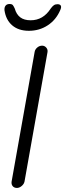

<svg xmlns="http://www.w3.org/2000/svg" viewBox="-20 -925 321 945"><path d="M100.6 -31.2Q97.7 -18.6 86.4 -9.3Q75.2 0 63.5 0Q49.8 0 42.5 -8.8Q35.2 -17.6 37.1 -31.2L150.4 -668.9Q152.3 -681.6 163.1 -690.9Q173.8 -700.2 187.5 -700.2Q199.2 -700.2 207.5 -690.9Q215.8 -681.6 213.9 -668.9ZM122.1 -773.4Q71.3 -773.4 40 -800.3Q8.8 -827.1 2 -875Q1 -888.7 7.3 -897Q13.7 -905.3 27.3 -905.3Q39.1 -905.3 43.5 -899.4Q47.9 -893.6 52.7 -882.8Q60.5 -854.5 79.6 -839.8Q98.6 -825.2 130.9 -825.2Q192.4 -825.2 229.5 -882.8Q237.3 -893.6 244.6 -898.9Q252 -904.3 262.7 -904.3Q275.4 -904.3 279.3 -897Q283.2 -889.6 276.4 -875Q255.9 -827.1 214.8 -800.3Q173.8 -773.4 122.1 -773.4Z"/></svg>

Font: Quicksand
Style: Italic
Weight: 400
Designer: Andrew Paglinawan
Foundry: Andrew Paglinawan
Version: Version 3.006